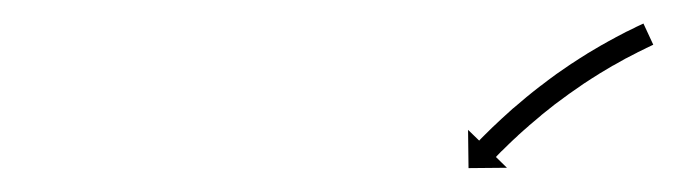

<svg xmlns="http://www.w3.org/2000/svg" viewBox="-20 -555 590 164"><path d="M536.3 -516C536.9 -516.2 537.4 -516.5 538 -516.8L529.6 -534.9C529 -534.6 528.5 -534.4 527.9 -534.1L527.9 -534.1L527.9 -534.1C526.2 -533.3 524.6 -532.5 522.9 -531.8C522.9 -531.8 522.9 -531.8 522.9 -531.7C522.9 -531.7 522.9 -531.7 522.9 -531.7C520.3 -530.5 517.8 -529.3 515.3 -528C515.3 -528 515.3 -528 515.2 -528C515.2 -528 515.2 -528 515.2 -528C511.9 -526.3 508.7 -524.6 505.5 -522.9C505.5 -522.9 505.4 -522.9 505.4 -522.9C505.4 -522.9 505.4 -522.8 505.4 -522.8C501.6 -520.8 497.8 -518.7 494 -516.5C494 -516.5 494 -516.5 494 -516.5C493.9 -516.5 493.9 -516.5 493.9 -516.5C489.7 -514.1 485.6 -511.6 481.4 -509.1C481.4 -509.1 481.4 -509.1 481.4 -509C481.4 -509 481.3 -509 481.3 -509C476.9 -506.3 472.6 -503.5 468.2 -500.6C468.2 -500.6 468.2 -500.6 468.2 -500.6C468.2 -500.6 468.1 -500.6 468.1 -500.6C463.7 -497.6 459.3 -494.5 454.9 -491.5C454.9 -491.5 454.9 -491.4 454.9 -491.4C454.9 -491.4 454.8 -491.4 454.8 -491.4C450.5 -488.3 446.2 -485.1 442 -481.8C442 -481.8 441.9 -481.8 441.9 -481.8C441.9 -481.8 441.9 -481.8 441.9 -481.8C437.8 -478.6 433.7 -475.4 429.7 -472.1C429.7 -472.1 429.7 -472.1 429.6 -472.1C429.6 -472 429.6 -472 429.6 -472C425.9 -468.9 422.2 -465.8 418.5 -462.6C418.5 -462.6 418.5 -462.6 418.5 -462.6C418.4 -462.6 418.4 -462.6 418.4 -462.6C415.2 -459.7 411.9 -456.8 408.7 -453.8C408.7 -453.8 408.7 -453.8 408.7 -453.8C408.7 -453.8 408.7 -453.8 408.7 -453.8C406 -451.3 403.3 -448.8 400.6 -446.2C400.6 -446.2 400.6 -446.2 400.6 -446.2C400.6 -446.2 400.6 -446.2 400.6 -446.2C398.6 -444.2 396.5 -442.2 394.5 -440.2L394.5 -440.2L394.5 -440.2C393.2 -438.9 391.9 -437.6 390.6 -436.3L390.6 -436.3L390.6 -436.3C390.2 -435.8 389.7 -435.4 389.3 -434.9L379.8 -444.1L380.2 -411.4L413 -411.7L403.6 -420.9C404 -421.4 404.5 -421.9 404.9 -422.3L404.9 -422.3L404.9 -422.3C406.1 -423.5 407.4 -424.8 408.6 -426.1L408.6 -426L408.6 -426C410.6 -428 412.5 -429.9 414.5 -431.8C414.5 -431.8 414.5 -431.8 414.5 -431.8C414.5 -431.8 414.5 -431.8 414.5 -431.8C417 -434.3 419.7 -436.7 422.3 -439.1C422.3 -439.1 422.3 -439.1 422.2 -439.1C422.2 -439.1 422.2 -439.1 422.2 -439.1C425.3 -441.9 428.5 -444.8 431.7 -447.5C431.7 -447.5 431.6 -447.5 431.6 -447.5C431.6 -447.5 431.6 -447.5 431.6 -447.5C435.2 -450.6 438.8 -453.6 442.4 -456.6C442.4 -456.6 442.4 -456.6 442.3 -456.6C442.3 -456.6 442.3 -456.6 442.3 -456.6C446.2 -459.7 450.2 -462.9 454.1 -466C454.1 -466 454.1 -466 454.1 -465.9C454.1 -465.9 454 -465.9 454 -465.9C458.2 -469 462.4 -472.1 466.6 -475.2C466.6 -475.2 466.6 -475.2 466.5 -475.2C466.5 -475.1 466.5 -475.1 466.5 -475.1C470.7 -478.1 475 -481.1 479.3 -484C479.3 -484 479.3 -484 479.3 -483.9C479.2 -483.9 479.2 -483.9 479.2 -483.9C483.4 -486.7 487.7 -489.4 491.9 -492C491.9 -492 491.9 -492 491.9 -492C491.8 -492 491.8 -492 491.8 -492C495.8 -494.4 499.9 -496.8 503.9 -499.2C503.9 -499.2 503.9 -499.2 503.9 -499.2C503.9 -499.2 503.9 -499.1 503.9 -499.1C507.5 -501.2 511.2 -503.3 514.9 -505.3C514.9 -505.3 514.9 -505.2 514.9 -505.2C514.8 -505.2 514.8 -505.2 514.8 -505.2C518 -506.9 521.1 -508.5 524.3 -510.1C524.3 -510.1 524.3 -510.1 524.2 -510.1C524.2 -510.1 524.2 -510.1 524.2 -510.1C526.7 -511.3 529.1 -512.5 531.6 -513.7C531.6 -513.7 531.6 -513.7 531.6 -513.7C531.6 -513.7 531.5 -513.7 531.5 -513.7C533.1 -514.5 534.7 -515.2 536.3 -516L536.3 -516Z"/></svg>

Font: FRB American Cursive Just Arrows
Style: Bold Italic
Weight: 700
Italic angle: -25°
Version: Version 2.0;Modular Font Editor K font №1